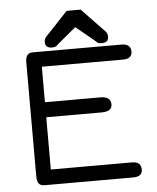

<svg xmlns="http://www.w3.org/2000/svg" viewBox="-55 -847 732 894"><g transform="rotate(-5 310.5 -400.0)"><path d="M183.6 -686.5 290 -799.8H355.5L463.9 -686.5Q471.7 -676.8 471.7 -663.1Q471.7 -635.7 439.5 -635.7Q424.8 -635.7 420.9 -639.6Q417 -643.6 405.3 -653.3L323.2 -720.7L242.2 -653.3Q240.2 -652.3 236.3 -648.4Q232.4 -643.6 229.5 -641.6Q221.7 -635.7 208 -635.7Q175.8 -635.7 175.8 -663.1Q175.8 -676.8 183.6 -686.5ZM152.3 -314.5V-70.3H531.2Q574.2 -70.3 574.2 -33.2Q574.2 0 531.2 0H115.2Q82 0 82 -43V-578.1Q82 -621.1 115.2 -621.1H531.2Q574.2 -621.1 574.2 -584Q574.2 -550.8 531.2 -550.8H152.3V-384.8H411.1Q460 -384.8 460 -347.7Q460 -314.5 411.1 -314.5Z"/></g></svg>

Font: Jura
Style: DemiBold
Weight: 600
Version: Version 2.5